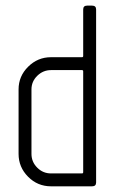

<svg xmlns="http://www.w3.org/2000/svg" viewBox="-20 -656 403 676"><path d="M45.4 -341.3Q45.4 -387.7 79.1 -421.1Q112.8 -454.6 159.7 -454.6H268.6Q272.9 -454.6 272.9 -459V-622.6Q272.9 -636.2 286.6 -636.2H304.2Q318.4 -636.2 318.4 -622.6V-13.7Q318.4 0 304.2 0H159.7Q112.3 0 78.9 -33.7Q45.4 -67.4 45.4 -114.3ZM90.8 -114.3Q90.8 -85.9 111.1 -65.7Q131.3 -45.4 159.7 -45.4H268.6Q272.9 -45.4 272.9 -49.8V-404.8Q272.9 -409.2 268.6 -409.2H159.7Q131.8 -409.2 111.3 -389.2Q90.8 -369.1 90.8 -341.3Z"/></svg>

Font: GOSTRUS
Style: type A
Weight: 200
Designer: Юрий и Татьяна Кривогуз
Version: Version 01.0